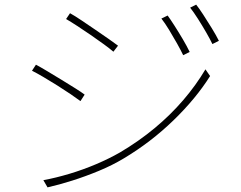

<svg xmlns="http://www.w3.org/2000/svg" viewBox="-20 -792 1040 828"><path d="M703 -725Q714 -710 732 -682Q750 -654 768 -623.5Q786 -593 798 -568L770 -554Q760 -575 743.5 -604.5Q727 -634 709 -663.5Q691 -693 676 -712ZM826 -772Q838 -757 856 -729.5Q874 -702 893 -671Q912 -640 924 -616L896 -602Q886 -623 869 -652.5Q852 -682 833.5 -711Q815 -740 800 -759ZM282 -735Q302 -724 331 -704.5Q360 -685 391.5 -663.5Q423 -642 449.5 -623.5Q476 -605 489 -595L469 -569Q454 -582 428 -601Q402 -620 371.5 -641Q341 -662 312.5 -680.5Q284 -699 265 -710ZM167 -15Q221 -25 279.5 -42.5Q338 -60 394.5 -84Q451 -108 498 -135Q579 -183 647 -239.5Q715 -296 770 -360Q825 -424 866 -493L886 -464Q825 -367 728 -273Q631 -179 514 -109Q464 -79 406 -55Q348 -31 291 -13Q234 5 185 16ZM135 -513Q154 -503 184 -485Q214 -467 246 -447.5Q278 -428 305 -411Q332 -394 345 -384L327 -356Q311 -368 284.5 -386Q258 -404 227 -423.5Q196 -443 167 -460Q138 -477 118 -487Z"/></svg>

Font: Noto Sans HK Thin
Style: Regular
Weight: 100
Designer: Ryoko NISHIZUKA 西塚涼子 (kana, bopomofo & ideographs); Paul D. Hunt (Latin, Greek & Cyrillic); Sandoll Communications 산돌커뮤니
Foundry: Adobe
Version: Version 2.004-H2;hotconv 1.0.118;makeotfexe 2.5.65603